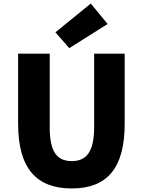

<svg xmlns="http://www.w3.org/2000/svg" viewBox="-20 -1047 803 1081"><path d="M384 14C582 14 682 -99 682 -350V-745H510V-331C510 -190 465 -140 384 -140C302 -140 260 -190 260 -331V-745H82V-350C82 -99 185 14 384 14ZM370 -776 586 -912 491 -1027 292 -865Z"/></svg>

Font: Noto Sans CJK HK Black
Style: Regular
Weight: 900
Designer: Ryoko NISHIZUKA 西塚涼子 (kana, bopomofo & ideographs); Paul D. Hunt (Latin, Greek & Cyrillic); Sandoll Communications 산돌커뮤니
Foundry: Adobe
Version: Version 2.004;hotconv 1.0.118;makeotfexe 2.5.65603